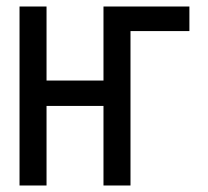

<svg xmlns="http://www.w3.org/2000/svg" viewBox="-20 -570 640 590"><path d="M40 -550H123V-322.5H298V-550H562V-474.5H381V0H298V-244.5H123V0H40Z"/></svg>

Font: JuliaMono
Style: Regular
Weight: 400
Monospace: yes
Designer: cormullion
Foundry: corm
Version: Version 0.055; ttfautohint (v1.8.4)